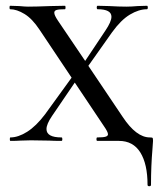

<svg xmlns="http://www.w3.org/2000/svg" viewBox="-20 -488 555 665"><path d="M510 0Q510 7 508 29Q503 87 503 152Q503 157 497 157Q491 157 491 152Q491 80 466 40Q441 0 392 0H317Q314 0 314 -6Q314 -12 317 -12Q337 -12 345.5 -14.5Q354 -17 354 -23Q354 -31 340 -51L239 -202L160 -86Q141 -58 141 -41Q141 -12 193 -12Q196 -12 196 -6Q196 0 193 0Q165 0 151 -1L87 -2L50 -1Q39 0 16 0Q14 0 14 -6Q14 -12 16 -12Q43 -12 74 -31.5Q105 -51 136 -92L228 -219L117 -385Q92 -423 65 -439.5Q38 -456 15 -456Q13 -456 13 -462Q13 -468 15 -468L46 -467Q68 -465 77 -465Q105 -465 155 -467L205 -468Q207 -468 207 -462Q207 -456 205 -456Q184 -456 176 -453.5Q168 -451 168 -444Q168 -435 181 -416L275 -277L345 -382Q366 -413 366 -430Q366 -456 318 -456Q315 -456 315 -462Q315 -468 318 -468L358 -467Q392 -465 418 -465Q435 -465 457 -467L489 -468Q492 -468 492 -462Q492 -456 489 -456Q461 -456 430 -437.5Q399 -419 368 -376L286 -260L405 -83Q452 -12 499 -12Q507 -12 508.5 -10.5Q510 -9 510 0Z"/></svg>

Font: Cormorant SC Medium
Style: Regular
Weight: 500
Designer: Christian Thalmann (Catharsis Fonts)
Version: Version 3.000